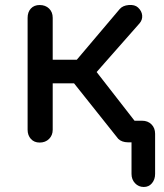

<svg xmlns="http://www.w3.org/2000/svg" viewBox="-20 -567 653 765"><path d="M553 178Q532 178 518 163Q504 148 504 126V0H489Q478 0 468 -3.5Q458 -7 451 -14L275 -235H190V-50Q190 -28 175.5 -13.5Q161 1 138 1Q116 1 103 -13.5Q90 -28 90 -50V-496Q90 -519 103 -533Q116 -547 138 -547Q161 -547 175.5 -533Q190 -519 190 -496V-329H286L457 -531Q469 -545 493 -547Q517 -549 530 -537Q545 -523 546.5 -505.5Q548 -488 536 -474L365 -280L516 -86H546Q569 -86 583.5 -71.5Q598 -57 598 -34V126Q598 148 585.5 163Q573 178 553 178Z"/></svg>

Font: Comfortaa
Style: Bold
Weight: 700
Designer: Johan Aakerlund
Foundry: Johan Aakerlund
Version: Version 3.104; ttfautohint (v1.8.1.43-b0c9)